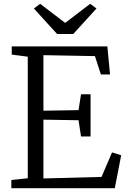

<svg xmlns="http://www.w3.org/2000/svg" viewBox="-20 -986 663 1006"><path d="M125.5 -52V-689L41.5 -700V-743H542.5L556.5 -596H508.5L477.5 -692L207.5 -697V-406L391.5 -409L404.5 -492H454.5V-271H404.5L391.5 -356L207.5 -359V-51L512 -59L567 -187.5L615 -172.5L581.5 0H39.5V-43ZM279 -808 157.5 -941.5 190.5 -966 321.5 -866 452.5 -966 485.5 -941.5 364 -808Z"/></svg>

Font: Merriweather Light 18pt Light
Style: Regular
Weight: 300
Version: Version 2.100